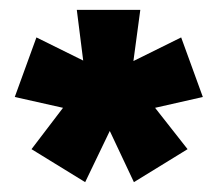

<svg xmlns="http://www.w3.org/2000/svg" viewBox="-20 -680 442 390"><path d="M153 -310 44 -377 108 -461 10 -483 54 -604 149 -557 136 -660H265L251 -556L348 -604L392 -483L295 -461L361 -377L252 -310L203 -414Z"/></svg>

Font: Braah One
Style: Regular
Weight: 400
Designer: Ashish Kumar
Foundry: Ashish Kumar
Version: Version 1.001; ttfautohint (v1.8.4.7-5d5b);gftools[0.9.29]